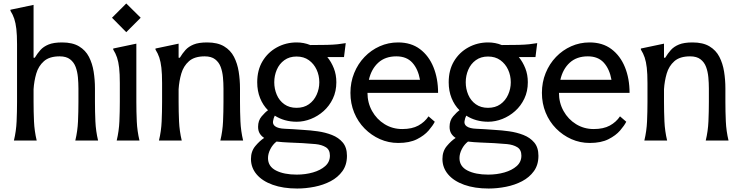

<svg xmlns="http://www.w3.org/2000/svg" viewBox="-20 -808 4249 1104"><path d="M431 -299Q431 -331 428 -363.5Q425 -396 415 -423Q405 -450 383 -467Q361 -484 323 -484Q264 -484 232.5 -456Q201 -428 188.5 -385Q176 -342 173 -295V-222Q173 -166 175.5 -110Q178 -54 191 0H60Q73 -54 75.5 -110Q78 -166 78 -222V-553Q78 -607 74 -641.5Q70 -676 62 -700Q54 -724 40 -746V-752L173 -780V-476H180Q195 -501 212.5 -520.5Q230 -540 259 -552Q288 -564 337 -564Q397 -564 434.5 -541.5Q472 -519 491.5 -481Q511 -443 518.5 -396Q526 -349 526 -299V-222Q526 -166 528.5 -110Q531 -54 544 0H413Q426 -54 428.5 -110Q431 -166 431 -222Z M706 -788 789 -706 706 -623 624 -706ZM669 -222V-330Q669 -384 665 -418.5Q661 -453 653 -477Q645 -501 631 -523V-529L764 -557V-222Q764 -166 766.5 -110Q769 -54 782 0H651Q664 -54 666.5 -110Q669 -166 669 -222Z M1265 -299Q1265 -331 1262 -363.5Q1259 -396 1249 -423Q1239 -450 1217 -467Q1195 -484 1157 -484Q1098 -484 1066.5 -456Q1035 -428 1022.5 -385Q1010 -342 1007 -295V-222Q1007 -166 1009.5 -110Q1012 -54 1025 0H894Q907 -54 909.5 -110Q912 -166 912 -222V-330Q912 -384 908 -418.5Q904 -453 896 -477Q888 -501 874 -523V-529L1007 -557V-476H1014Q1029 -501 1046.5 -520.5Q1064 -540 1093 -552Q1122 -564 1171 -564Q1231 -564 1268.5 -541.5Q1306 -519 1325.5 -481Q1345 -443 1352.5 -396Q1360 -349 1360 -299V-222Q1360 -166 1362.5 -110Q1365 -54 1378 0H1247Q1260 -54 1262.5 -110Q1265 -166 1265 -222Z M1686 -108Q1615 -108 1560 -143Q1553 -130 1550 -111.5Q1547 -93 1562 -82Q1579 -69 1619 -67.5Q1659 -66 1725 -61Q1763 -59 1806.5 -53Q1850 -47 1888.5 -32Q1927 -17 1951 11.5Q1975 40 1975 88Q1975 140 1949 176Q1923 212 1881 234Q1839 256 1788.5 266Q1738 276 1689 276Q1608 276 1548 254.5Q1488 233 1455.5 194.5Q1423 156 1423 106Q1423 62 1448 32Q1473 2 1499 -15Q1483 -25 1473.5 -40.5Q1464 -56 1464 -79Q1464 -115 1484.5 -139Q1505 -163 1521 -174Q1492 -203 1475.5 -244Q1459 -285 1459 -335Q1459 -405 1489.5 -456Q1520 -507 1572 -535.5Q1624 -564 1686 -564Q1727 -564 1764 -549Q1825 -549 1861 -550Q1897 -551 1921 -553.5Q1945 -556 1968 -560L1958 -480H1862Q1885 -452 1899.5 -415.5Q1914 -379 1914 -335Q1914 -283 1894 -241Q1874 -199 1841 -169.5Q1808 -140 1767.5 -124Q1727 -108 1686 -108ZM1685 -188Q1727 -188 1756 -208.5Q1785 -229 1800.5 -263Q1816 -297 1816 -335Q1816 -374 1800.5 -407.5Q1785 -441 1756 -462Q1727 -483 1685 -483Q1644 -483 1615 -462Q1586 -441 1571.5 -407Q1557 -373 1557 -335Q1557 -297 1571.5 -263Q1586 -229 1615 -208.5Q1644 -188 1685 -188ZM1521 101Q1521 149 1567 172.5Q1613 196 1686 196Q1736 196 1779.5 183.5Q1823 171 1850 147Q1877 123 1877 87Q1877 53 1853.5 38.5Q1830 24 1794 20.5Q1758 17 1720 15Q1681 13 1642 11.5Q1603 10 1570 6Q1548 23 1534.5 49.5Q1521 76 1521 101Z M2270 14Q2214 14 2164.5 -8Q2115 -30 2076.5 -69Q2038 -108 2016.5 -160.5Q1995 -213 1995 -274Q1995 -335 2016.5 -388Q2038 -441 2076 -480.5Q2114 -520 2163.5 -542Q2213 -564 2269 -564Q2344 -564 2395 -525.5Q2446 -487 2472.5 -421.5Q2499 -356 2499 -274H2093Q2093 -217 2119.5 -169.5Q2146 -122 2191.5 -94Q2237 -66 2293 -66Q2349 -66 2385.5 -86Q2422 -106 2444 -139L2480 -108Q2469 -86 2444.5 -57.5Q2420 -29 2377.5 -7.5Q2335 14 2270 14ZM2101 -349H2395Q2384 -411 2351 -447.5Q2318 -484 2259 -484Q2195 -484 2155 -447.5Q2115 -411 2101 -349Z M2787 -108Q2716 -108 2661 -143Q2654 -130 2651 -111.5Q2648 -93 2663 -82Q2680 -69 2720 -67.5Q2760 -66 2826 -61Q2864 -59 2907.5 -53Q2951 -47 2989.5 -32Q3028 -17 3052 11.5Q3076 40 3076 88Q3076 140 3050 176Q3024 212 2982 234Q2940 256 2889.5 266Q2839 276 2790 276Q2709 276 2649 254.5Q2589 233 2556.5 194.5Q2524 156 2524 106Q2524 62 2549 32Q2574 2 2600 -15Q2584 -25 2574.5 -40.5Q2565 -56 2565 -79Q2565 -115 2585.5 -139Q2606 -163 2622 -174Q2593 -203 2576.5 -244Q2560 -285 2560 -335Q2560 -405 2590.5 -456Q2621 -507 2673 -535.5Q2725 -564 2787 -564Q2828 -564 2865 -549Q2926 -549 2962 -550Q2998 -551 3022 -553.5Q3046 -556 3069 -560L3059 -480H2963Q2986 -452 3000.5 -415.5Q3015 -379 3015 -335Q3015 -283 2995 -241Q2975 -199 2942 -169.5Q2909 -140 2868.5 -124Q2828 -108 2787 -108ZM2786 -188Q2828 -188 2857 -208.5Q2886 -229 2901.5 -263Q2917 -297 2917 -335Q2917 -374 2901.5 -407.5Q2886 -441 2857 -462Q2828 -483 2786 -483Q2745 -483 2716 -462Q2687 -441 2672.5 -407Q2658 -373 2658 -335Q2658 -297 2672.5 -263Q2687 -229 2716 -208.5Q2745 -188 2786 -188ZM2622 101Q2622 149 2668 172.5Q2714 196 2787 196Q2837 196 2880.5 183.5Q2924 171 2951 147Q2978 123 2978 87Q2978 53 2954.5 38.5Q2931 24 2895 20.5Q2859 17 2821 15Q2782 13 2743 11.5Q2704 10 2671 6Q2649 23 2635.5 49.5Q2622 76 2622 101Z M3371 14Q3315 14 3265.5 -8Q3216 -30 3177.5 -69Q3139 -108 3117.5 -160.5Q3096 -213 3096 -274Q3096 -335 3117.5 -388Q3139 -441 3177 -480.5Q3215 -520 3264.5 -542Q3314 -564 3370 -564Q3445 -564 3496 -525.5Q3547 -487 3573.5 -421.5Q3600 -356 3600 -274H3194Q3194 -217 3220.5 -169.5Q3247 -122 3292.5 -94Q3338 -66 3394 -66Q3450 -66 3486.5 -86Q3523 -106 3545 -139L3581 -108Q3570 -86 3545.5 -57.5Q3521 -29 3478.5 -7.5Q3436 14 3371 14ZM3202 -349H3496Q3485 -411 3452 -447.5Q3419 -484 3360 -484Q3296 -484 3256 -447.5Q3216 -411 3202 -349Z M4056 -299Q4056 -331 4053 -363.5Q4050 -396 4040 -423Q4030 -450 4008 -467Q3986 -484 3948 -484Q3889 -484 3857.5 -456Q3826 -428 3813.5 -385Q3801 -342 3798 -295V-222Q3798 -166 3800.5 -110Q3803 -54 3816 0H3685Q3698 -54 3700.5 -110Q3703 -166 3703 -222V-330Q3703 -384 3699 -418.5Q3695 -453 3687 -477Q3679 -501 3665 -523V-529L3798 -557V-476H3805Q3820 -501 3837.5 -520.5Q3855 -540 3884 -552Q3913 -564 3962 -564Q4022 -564 4059.5 -541.5Q4097 -519 4116.5 -481Q4136 -443 4143.5 -396Q4151 -349 4151 -299V-222Q4151 -166 4153.5 -110Q4156 -54 4169 0H4038Q4051 -54 4053.5 -110Q4056 -166 4056 -222Z"/></svg>

Font: Faculty Glyphic
Style: Regular
Weight: 400
Designer: Koto Studio, Dylan Young
Foundry: Koto Studio
Version: Version 1.004; ttfautohint (v1.8.4.7-5d5b)